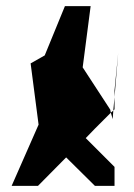

<svg xmlns="http://www.w3.org/2000/svg" viewBox="-20 -795 439 627"><path d="M18 -188H104L196 -281C227 -250 259 -219 290 -188H354V-250L260 -344L290 -375L342 -427L340 -437L250 -575L276 -775H192L126 -614L80 -588L106 -388ZM342 -427 348 -406 350 -434ZM354 -438V-478L350 -434ZM354 -478C354 -478 366 -622 366 -622C366 -622 354 -500 354 -500Z"/></svg>

Font: bitstorm
Style: sucn
Weight: 400
Version: Version 0.2